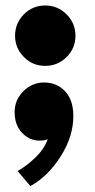

<svg xmlns="http://www.w3.org/2000/svg" viewBox="-20 -494 339 682"><path d="M33.5 -367Q33.5 -411.5 64.8 -443Q96 -474.5 140.5 -474.5Q185 -474.5 216.5 -443Q248 -411.5 248 -367Q248 -322.5 216.5 -291.2Q185 -260 140.5 -260Q96 -260 64.8 -291.5Q33.5 -323 33.5 -367ZM136.5 -201Q181.5 -201 211 -170Q240.5 -139 240.5 -81.5Q240.5 -9.5 195.5 61.5Q150.5 132.5 88 167L42.5 113.5Q75 95.5 106.8 64.5Q138.5 33.5 149.5 0Q140.5 5.5 120.5 5.5Q85 5.5 58.5 -22Q32 -49.5 32 -96Q32 -139 63 -170Q94 -201 136.5 -201Z"/></svg>

Font: League Spartan Black
Style: Regular
Weight: 900
Foundry: The League of Moveable Type
Version: Version 2.002